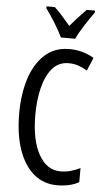

<svg xmlns="http://www.w3.org/2000/svg" viewBox="-62 -982 571 1032"><g transform="rotate(5 223.0 -466.5)"><path d="M292 -649Q237 -649 203 -608.5Q169 -568 153 -501.5Q137 -435 137 -357Q137 -221 180.5 -143.5Q224 -66 297 -66Q327 -66 353.5 -73.5Q380 -81 404 -93V-17Q356 10 287 10Q214 10 161 -34Q108 -78 79 -160.5Q50 -243 50 -358Q50 -460 76 -543Q102 -626 155.5 -675.5Q209 -725 289 -725Q361 -725 422 -689L392 -618Q370 -632 345 -640.5Q320 -649 292 -649ZM238 -783Q222 -816 197 -857Q172 -898 146 -933V-943H191Q210 -926 232.5 -900.5Q255 -875 277 -849Q303 -879 320.5 -898Q338 -917 363 -943H408V-933Q386 -902 358.5 -860Q331 -818 315 -783Z"/></g></svg>

Font: Noto Sans Malayalam ExtraCondensed
Style: Regular
Weight: 400
Width: 2
Designer: Jelle Bosma - Monotype Design Team
Foundry: Monotype Imaging Inc.
Version: Version 2.104; ttfautohint (v1.8.4.7-5d5b)